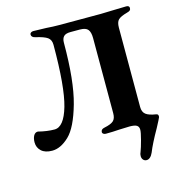

<svg xmlns="http://www.w3.org/2000/svg" viewBox="-123 -761 987 1071"><g transform="rotate(-15 370.5 -225.5)"><path d="M565 174Q565 161 570 152Q579 129 590 87.5Q601 46 601 31Q601 13 589 5.5Q577 -2 548 -2Q533 -2 489 0Q450 3 410 3Q402 3 396 -1Q390 -5 390 -11Q390 -28 411 -32Q450 -40 464.5 -53.5Q479 -67 479 -97V-531Q479 -565 466.5 -580.5Q454 -596 420 -596H366Q338 -596 326.5 -584Q315 -572 315 -548Q315 -328 279.5 -202Q244 -76 195 -29.5Q146 17 97 17Q56 17 34.5 -3Q13 -23 13 -53Q13 -76 21.5 -91.5Q30 -107 46 -107Q97 -94 140 -94Q194 -94 225 -201.5Q256 -309 256 -552Q256 -581 237 -594.5Q218 -608 169 -619Q147 -624 147 -640Q147 -647 153 -651Q159 -655 167 -655Q187 -655 241 -653Q280 -650 314 -650H556Q575 -650 625 -652Q679 -654 703 -654Q721 -654 721 -640Q721 -631 716 -626.5Q711 -622 699 -619Q659 -608 646 -594.5Q633 -581 633 -550V-92Q633 -62 651 -48.5Q669 -35 709 -29Q717 -28 719.5 -22Q722 -16 720 -9Q717 -1 692 46Q648 123 629 171Q622 187 612.5 195.5Q603 204 592 204Q580 204 572.5 195.5Q565 187 565 174Z"/></g></svg>

Font: EB Garamond
Style: Bold
Weight: 700
Designer: Georg Duffner and Octavio Pardo
Foundry: Georg Duffner
Version: Version 1.000; ttfautohint (v1.6)